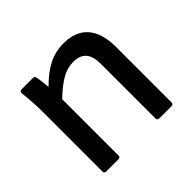

<svg xmlns="http://www.w3.org/2000/svg" viewBox="-126 -649 796 796"><g transform="rotate(-45 272.5 -250.5)"><path d="M80 0H154C160 0 164 -4 164 -10V-341C223 -397 261 -418 305 -418C357 -418 381 -391 381 -329V-10C381 -4 386 0 392 0H465C471 0 475 -4 475 -10V-336C475 -445 425 -501 332 -501C268 -501 218 -475 160 -417C158 -441 155 -467 152 -479C150 -487 148 -489 141 -489H74C66 -489 62 -484 63 -476C66 -451 70 -401 70 -366V-10C70 -4 74 0 80 0Z"/></g></svg>

Font: Sofia Sans Cond SemiBold
Style: Regular
Weight: 600
Width: 3
Designer: Botio Nikoltchev, Ani Petrova
Foundry: lettersoup
Version: Version 4.100